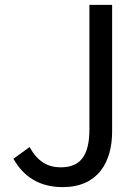

<svg xmlns="http://www.w3.org/2000/svg" viewBox="-20 -753 575 786"><path d="M237 13C380 13 439 -88 439 -215V-733H346V-224C346 -113 307 -68 228 -68C175 -68 134 -92 101 -151L35 -103C78 -27 144 13 237 13Z"/></svg>

Font: Source Han Sans KR
Style: Regular
Weight: 400
Designer: Ryoko NISHIZUKA 西塚涼子 (kana, bopomofo & ideographs); Paul D. Hunt (Latin, Greek & Cyrillic); Sandoll Communications 산돌커뮤니
Foundry: Adobe
Version: Version 2.004;hotconv 1.0.118;makeotfexe 2.5.65603